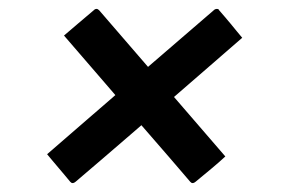

<svg xmlns="http://www.w3.org/2000/svg" viewBox="-20 -516 640 432"><path d="M197 -496Q200 -496 203 -493Q273 -412 345 -328.5Q417 -245 487 -164Q473 -151 455 -136Q437 -121 420 -107Q419 -106 417 -105Q415 -104 414 -104Q412 -104 411 -104.5Q410 -105 408 -107Q362 -161 314 -216Q266 -271 218.5 -326.5Q171 -382 124 -436Q138 -448 155 -462.5Q172 -477 191 -493Q193 -495 194.5 -495.5Q196 -496 197 -496ZM86 -169Q178 -249 273 -331Q368 -413 461 -493Q463 -495 465 -495.5Q467 -496 468 -496Q470 -496 471 -495.5Q472 -495 473 -493Q479 -486 485.5 -478.5Q492 -471 499 -462.5Q506 -454 512.5 -446Q519 -438 525 -431Q464 -378 400 -322.5Q336 -267 273 -212.5Q210 -158 150 -107Q149 -106 147 -105Q145 -104 144 -104Q142 -104 141 -104.5Q140 -105 138 -107Q132 -114 125.5 -122Q119 -130 112 -138Q105 -146 98.5 -154Q92 -162 86 -169Z"/></svg>

Font: RecMonoLinear Nerd Font Mono
Style: Italic
Weight: 400
Italic angle: -10°
Monospace: yes
Version: Version 1.085; ttfautohint (v1.8.4.7-5d5b);Nerd Fonts 3.2.1